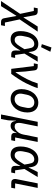

<svg xmlns="http://www.w3.org/2000/svg" viewBox="1267 -2173 1027 3759"><g transform="rotate(90 1780.5 -293.5)"><path d="M126 -518Q189 -518 199 -462L239 -241H244L420 -518H520L281 -165L342 124H410L395 200H332Q269 200 259 144L214 -99H209L21 200H-79L172 -174L116 -442H48L63 -518Z M1020 0H965Q889 0 889 -79L891 -177H887Q859 -121 832.5 -84.5Q806 -48 780 -26.5Q754 -5 726.5 3.5Q699 12 669 12Q591 12 550.5 -37.5Q510 -87 510 -182Q510 -249 527 -311.5Q544 -374 576 -422.5Q608 -471 655 -500.5Q702 -530 761 -530Q836 -530 875 -486Q914 -442 919 -341H923L973 -446L1010 -518H1109L950 -259L977 -76H1035ZM685 -67Q699 -67 713 -71.5Q727 -76 742.5 -88.5Q758 -101 775.5 -122.5Q793 -144 814 -178L864 -259L850 -340Q839 -406 818 -428.5Q797 -451 762 -451Q712 -451 674 -413Q636 -375 621 -302L606 -228Q603 -213 602 -200.5Q601 -188 601 -174Q601 -116 623.5 -91.5Q646 -67 685 -67ZM824 -584 765 -599 830 -787 914 -766Z M1249 0 1195 -442H1141L1156 -518H1206Q1273 -518 1279 -454L1301 -274L1313 -86H1319Q1394 -198 1448.5 -305Q1503 -412 1534 -518H1626Q1593 -409 1527 -281.5Q1461 -154 1348 0Z M1836 12Q1794 12 1759.5 -1.5Q1725 -15 1699.5 -42Q1674 -69 1660 -109Q1646 -149 1646 -201Q1646 -267 1665.5 -327Q1685 -387 1720 -432Q1755 -477 1804.5 -503.5Q1854 -530 1913 -530Q1955 -530 1989.5 -516.5Q2024 -503 2049.5 -476Q2075 -449 2089 -409Q2103 -369 2103 -317Q2103 -251 2083.5 -191Q2064 -131 2028.5 -86Q1993 -41 1944 -14.5Q1895 12 1836 12ZM1845 -66Q1898 -66 1939 -105Q1980 -144 1995 -219L2010 -294Q2012 -305 2013.5 -316Q2015 -327 2015 -338Q2015 -389 1986.5 -420.5Q1958 -452 1904 -452Q1851 -452 1810 -413Q1769 -374 1754 -299L1739 -224Q1737 -213 1735.5 -202Q1734 -191 1734 -180Q1734 -129 1762.5 -97.5Q1791 -66 1845 -66Z M2142 200 2286 -518H2375L2312 -201Q2309 -186 2308 -171.5Q2307 -157 2307 -148Q2307 -108 2323.5 -87.5Q2340 -67 2378 -67Q2405 -67 2427 -78.5Q2449 -90 2469 -110Q2519 -160 2534 -233L2591 -518H2680L2592 -76H2662L2647 0H2573Q2538 0 2520 -18Q2502 -36 2502 -66Q2502 -79 2506 -95L2508 -106H2503Q2474 -43 2441.5 -15.5Q2409 12 2364 12Q2317 12 2295 -15.5Q2273 -43 2268 -91H2263L2257 57L2231 200Z M3279 0H3224Q3148 0 3148 -79L3150 -177H3146Q3118 -121 3091.5 -84.5Q3065 -48 3039 -26.5Q3013 -5 2985.5 3.5Q2958 12 2928 12Q2850 12 2809.5 -37.5Q2769 -87 2769 -182Q2769 -249 2786 -311.5Q2803 -374 2835 -422.5Q2867 -471 2914 -500.5Q2961 -530 3020 -530Q3095 -530 3134 -486Q3173 -442 3178 -341H3182L3232 -446L3269 -518H3368L3209 -259L3236 -76H3294ZM2944 -67Q2958 -67 2972 -71.5Q2986 -76 3001.5 -88.5Q3017 -101 3034.5 -122.5Q3052 -144 3073 -178L3123 -259L3109 -340Q3098 -406 3077 -428.5Q3056 -451 3021 -451Q2971 -451 2933 -413Q2895 -375 2880 -302L2865 -228Q2862 -213 2861 -200.5Q2860 -188 2860 -174Q2860 -116 2882.5 -91.5Q2905 -67 2944 -67Z M3577 0H3485Q3443 0 3424 -19.5Q3405 -39 3405 -71Q3405 -79 3406 -88.5Q3407 -98 3409 -106L3491 -518H3580L3492 -76H3591Z"/></g></svg>

Font: IBM Plex Sans Text
Style: Italic
Weight: 450
Italic angle: -11°
Designer: Mike Abbink, Paul van der Laan, Pieter van Rosmalen
Foundry: Bold Monday
Version: Version 3.005